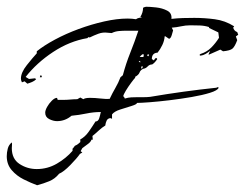

<svg xmlns="http://www.w3.org/2000/svg" viewBox="-33 -480 726 569"><path d="M77 69Q58 62 37 51.5Q16 41 1.5 24Q-13 7 -13 -17Q-13 -28 -10 -39.5Q-7 -51 2 -58Q3 -54 2.5 -50Q2 -46 2 -41Q2 -9 25 6Q48 21 76 21Q108 21 135.5 5Q163 -11 182 -33V-40H183L189 -48Q194 -50 198 -53Q202 -56 205 -59V-67Q219 -74 230.5 -90.5Q242 -107 250 -120Q258 -120 261 -129.5Q264 -139 265 -145L266 -146L265 -148Q244 -148 222.5 -143.5Q201 -139 179 -137Q160 -121 136 -121Q125 -121 113 -127Q101 -133 101 -146Q101 -153 106.5 -163Q112 -173 120.5 -181.5Q129 -190 136 -190L138 -184H154Q165 -184 175.5 -185Q186 -186 196 -186L205 -191L214 -186Q219 -190 234 -190Q248 -190 265.5 -188Q283 -186 292 -187Q300 -204 309 -219.5Q318 -235 324 -251L331 -257Q340 -291 353 -323.5Q366 -356 377 -389H342Q331 -389 319.5 -388Q308 -387 298 -382L286 -383Q272 -385 258.5 -380Q245 -375 233 -369L229 -370L226 -367Q173 -358 124.5 -326Q76 -294 43 -252L53 -246L71 -248L74 -245Q69 -240 62 -237Q55 -234 48 -232L40 -239L32 -236Q29 -242 29 -247Q29 -265 46.5 -287Q64 -309 76 -322V-328Q97 -345 129.5 -362.5Q162 -380 200 -394Q238 -408 276 -416.5Q314 -425 345 -425Q352 -425 358 -424.5Q364 -424 370 -423Q374 -426 379 -427Q384 -428 388 -429L383 -430Q391 -443 391 -457Q393 -458 395.5 -459Q398 -460 400 -460Q411 -460 429.5 -458Q448 -456 462.5 -448.5Q477 -441 475 -424Q492 -426 509 -426.5Q526 -427 543 -427Q573 -427 603.5 -423Q634 -419 661 -402L658 -398Q661 -388 670 -385L673 -377L666 -372L670 -361Q663 -342 656 -336Q649 -330 628 -328L620 -333L586 -318L585 -319L589 -328V-329Q583 -324 576 -320Q569 -316 561 -315L558 -317L561 -320Q580 -326 593 -339Q606 -352 616 -368L614 -384L587 -397L586 -400Q573 -404 559 -404.5Q545 -405 531 -405Q517 -405 503.5 -402Q490 -399 476 -398L480 -390Q479 -386 476 -376Q473 -366 468 -365L456 -373L455 -372Q454 -359 448 -346.5Q442 -334 434 -324Q417 -323 417 -305L423 -301L427 -307L431 -308L433 -305Q426 -294 418 -289Q410 -289 404.5 -283Q399 -277 391 -276Q383 -272 380.5 -265Q378 -258 367 -252L368 -250Q364 -246 355.5 -234.5Q347 -223 340 -211.5Q333 -200 332 -194H334L337 -188Q347 -191 356 -191.5Q365 -192 375 -192Q385 -192 394 -192Q403 -192 412 -193Q512 -210 608 -220L613 -222L615 -220Q612 -212 589.5 -205Q567 -198 535 -192.5Q503 -187 470 -183Q437 -179 410.5 -177Q384 -175 373 -175Q373 -171 357 -166Q341 -161 323.5 -155.5Q306 -150 299 -141V-128L294 -130Q286 -129 283 -122.5Q280 -116 279 -108Q269 -102 260 -93.5Q251 -85 241 -77L242 -66H238Q236 -59 226.5 -52.5Q217 -46 211 -41L206 -32L211 -28L204 -24Q195 -11 175.5 9Q156 29 142 35Q130 50 113 57Q96 64 77 69ZM381 -311H392L393 -316L392 -320Q387 -319 381 -311ZM406 -313 409 -317 407 -319H405L403 -316ZM383 -295 382 -300 378 -297ZM386 -277 389 -278 390 -283 387 -284 385 -278ZM85 -251 87 -257 90 -256 91 -252 90 -251Z"/></svg>

Font: Kolker Brush
Style: Regular
Weight: 400
Designer: Robert E. Leuschke
Foundry: Robert E. Leuschke
Version: Version 1.010; ttfautohint (v1.8.3)